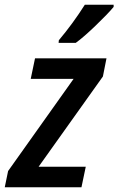

<svg xmlns="http://www.w3.org/2000/svg" viewBox="-48 -786 497 806"><path d="M-14 -68 261 -455H81L99 -541H399L384 -465L114 -86H312L294 0H-28ZM199 -617Q258 -687 308 -766H429V-757Q406 -729 354 -679Q302 -629 270 -606H198Z"/></svg>

Font: Noto Sans UI NarrowMedium
Style: Italic
Weight: 500
Width: 4
Italic angle: -12°
Designer: Monotype Design Team
Foundry: Monotype Imaging Inc.
Version: Version 1.001